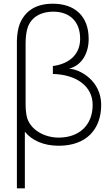

<svg xmlns="http://www.w3.org/2000/svg" viewBox="-20 -786 608 1056"><path d="M359.4 -408.3C429.2 -426 467.7 -491.7 467.7 -571.9C467.7 -699 389.6 -765.6 270.8 -765.6C177.1 -765.6 117.7 -726 88.5 -654.2C79.2 -630.2 74 -597.9 72.9 -562.5V250H116.7V-61.5C155.2 -13.5 219.8 15.6 303.1 15.6C455.2 15.6 536.5 -75 536.5 -209.4C536.5 -340.6 421.9 -405.2 359.4 -408.3ZM303.1 -29.2C221.9 -29.2 149 -72.9 129.2 -137.5C124 -156.2 120.8 -182.3 120.8 -212.5V-542.7C120.8 -572.9 122.9 -604.2 131.2 -631.2C150 -692.7 207.3 -721.9 271.9 -721.9C364.6 -721.9 420.8 -666.7 420.8 -572.9C420.8 -476 346.9 -432.3 270.8 -422.9V-379.2C402.1 -376 489.6 -310.4 489.6 -209.4C489.6 -95.8 413.5 -29.2 303.1 -29.2Z"/></svg>

Font: Manrope3 Thin
Style: Regular
Weight: 100
Width: 4
Designer: Mikhail Sharanda
Foundry: Mikhail Sharanda
Version: Version 3.000;PS 003.000;hotconv 1.0.88;makeotf.lib2.5.64775